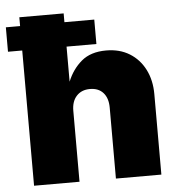

<svg xmlns="http://www.w3.org/2000/svg" viewBox="-64 -777 765 826"><g transform="rotate(-5 318.5 -364.0)"><path d="M246.1 -306.6V0H49.8V-727.5H241.2V-432.6Q262.2 -484.9 302.2 -518.8Q342.3 -552.7 409.2 -552.7Q467.3 -552.7 510 -526.4Q552.7 -500 576.2 -453.6Q599.6 -407.2 599.6 -347.7V0H403.3V-306.6Q403.3 -347.2 382.8 -370.4Q362.3 -393.6 325.2 -393.6Q289.1 -393.6 267.6 -370.4Q246.1 -347.2 246.1 -306.6ZM-11.7 -584V-689.5H370.1V-584Z"/></g></svg>

Font: Inter Black
Style: Regular
Weight: 900
Designer: Rasmus Andersson
Foundry: rsms
Version: Version 4.000;git-a52131595